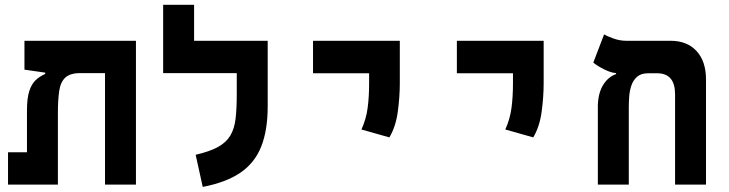

<svg xmlns="http://www.w3.org/2000/svg" viewBox="-20 -752 2970 782"><path d="M533.7 0H407.7V-585.9H533.7ZM164.1 -450.7V-485.8L310.5 -454.6Q266.6 -454.6 246.6 -436.5Q226.6 -418.5 221.2 -382.1Q215.8 -345.7 215.8 -291.5V0H89.8V-300.8Q89.8 -351.6 99.1 -380.6Q108.4 -409.7 125.2 -425.5Q142.1 -441.4 164.1 -450.7ZM533.2 -585.9V-454.1H178.7L79.6 -468.3V-585.9ZM180.7 -131.8V0H12.7V-131.8Z M1070.3 -585.9V-454.1H644.5V-585.9ZM770.5 -540H644.5V-732.4H770.5ZM944.3 -585.9H1070.3V-318.4Q1070.3 -222.2 1044.2 -155.8Q1018.1 -89.4 960 -49.3Q901.9 -9.3 805.7 9.3L776.9 -121.6Q834 -134.8 867.7 -153.3Q901.4 -171.9 918 -199.7Q934.6 -227.5 939.5 -268.6Q944.3 -309.6 944.3 -367.2Z M1565.9 -192.4 1452.1 -224.6Q1471.2 -266.6 1477.3 -312Q1483.4 -357.4 1483.4 -414.1V-585.9H1608.4V-414.1Q1608.4 -357.4 1600.1 -296.6Q1591.8 -235.8 1565.9 -192.4ZM1254.9 -453.6V-585.9H1608.4V-453.6Z M2151.9 -192.4 2038.1 -224.6Q2057.1 -266.6 2063.2 -312Q2069.3 -357.4 2069.3 -414.1V-585.9H2194.3V-414.1Q2194.3 -357.4 2186 -296.6Q2177.7 -235.8 2151.9 -192.4ZM1840.8 -453.6V-585.9H2194.3V-453.6Z M2855.5 -428.2V0H2729.5V-367.7Q2729.5 -453.6 2656.7 -453.6H2498Q2472.7 -453.6 2442.6 -468.5Q2412.6 -483.4 2396.5 -497.1L2440.4 -611.8Q2451.7 -605 2477.8 -595.5Q2503.9 -585.9 2530.8 -585.9H2711.4Q2778.3 -585.9 2816.9 -544.2Q2855.5 -502.4 2855.5 -428.2ZM2489.3 -450.2V-485.4L2620.1 -453.6Q2591.3 -453.6 2575.2 -439.7Q2559.1 -425.8 2551.8 -404.3Q2544.4 -382.8 2542.7 -359.1Q2541 -335.4 2541 -315.4V0H2415V-324.7Q2417 -375.5 2437.5 -407.5Q2458 -439.5 2489.3 -450.2Z"/></svg>

Font: Cascadia Code
Style: Regular
Weight: 400
Monospace: yes
Designer: Aaron Bell
Foundry: Saja Typeworks
Version: Version 2106.017